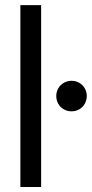

<svg xmlns="http://www.w3.org/2000/svg" viewBox="-20 -748 368 768"><path d="M144.5 0H61.5V-727.5H144.5ZM205.1 -363.9Q205.1 -380.7 213.1 -394.7Q221.2 -408.7 235.3 -416.7Q249.4 -424.8 266.3 -424.8Q283.2 -424.8 297.1 -416.7Q311 -408.7 319.1 -394.7Q327.1 -380.7 327.1 -363.9Q327.1 -347.2 319.1 -333Q311 -318.8 297.1 -310.8Q283.1 -302.7 266.3 -302.7Q249.5 -302.7 235.3 -310.7Q221 -318.7 213.1 -332.9Q205.1 -347.2 205.1 -363.9Z"/></svg>

Font: Intratopia Thin
Style: Regular
Weight: 100
Designer: Rasmus Andersson
Foundry: rsms
Version: Version 3.000;Glyphs 3.2.3 (3260)